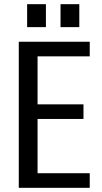

<svg xmlns="http://www.w3.org/2000/svg" viewBox="-20 -900 490 920"><path d="M70 0V-700H410V-630H160V-400H380V-330H160V-70H410V0ZM110 -770V-880H200V-770ZM270 -770V-880H360V-770Z"/></svg>

Font: Cuprum
Style: Regular
Weight: 400
Designer: Jovanny Lemonad
Foundry: Jovanny Lemonad
Version: Version 3.000